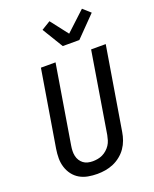

<svg xmlns="http://www.w3.org/2000/svg" viewBox="-179 -1091 957 1197"><g transform="rotate(-20 300.0 -492.5)"><path d="M255 8Q224 8 194 2.5Q164 -3 139 -17.5Q114 -32 96.5 -55Q79 -78 70 -106.5Q61 -135 61 -165.5Q61 -196 66 -227L150 -735H247L161 -214Q158 -196 157.5 -179Q157 -162 160.5 -146Q164 -130 172.5 -116.5Q181 -103 193.5 -93.5Q206 -84 222 -80Q238 -76 255 -76Q271 -76 288 -79Q305 -82 320.5 -89.5Q336 -97 349.5 -109Q363 -121 372.5 -135.5Q382 -150 387 -166.5Q392 -183 395 -199L483 -735H580L489 -185Q485 -159 475.5 -132.5Q466 -106 450 -83Q434 -60 411 -41.5Q388 -23 362 -12Q336 -1 309 3.5Q282 8 255 8ZM324 -815 240 -953 299 -989 388 -874 516 -993 565 -949 434 -815Z"/></g></svg>

Font: Iosevka Medium Extended
Style: Italic
Weight: 500
Width: 7
Italic angle: -9°
Monospace: yes
Designer: Belleve Invis
Foundry: Belleve Invis
Version: Version 32.5.0; ttfautohint (v1.8.4)